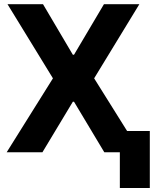

<svg xmlns="http://www.w3.org/2000/svg" viewBox="-20 -748 756 943"><path d="M191.2 -727.5 337.7 -479.3H343.6L490.6 -727.5H664.5L442.4 -363.3L669.7 0H492.4L343.6 -248.2H337.7L188.3 0H12.7L240 -363.3L16.8 -727.5ZM715.8 -104.5V175.2H568.6V-104.5Z"/></svg>

Font: Inter Tight
Style: Regular
Weight: 400
Designer: Rasmus Andersson
Foundry: rsms
Version: Version 3.002